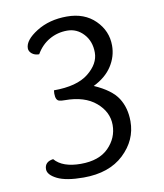

<svg xmlns="http://www.w3.org/2000/svg" viewBox="-78 -737 692 812"><g transform="rotate(-10 267.5 -331.5)"><path d="M325 -364Q398 -332 425 -290Q452 -248 452 -190Q452 -109 389 -49.5Q326 10 216 10Q141 10 103 -9Q65 -28 65 -52Q65 -84 102 -89Q136 -49 214.5 -49Q293 -49 334 -90.5Q375 -132 375 -188Q375 -244 327 -285Q279 -326 194 -326Q179 -326 172 -328Q155 -331 155 -361Q155 -369 156 -375Q255 -375 304.5 -414.5Q354 -454 354 -502.5Q354 -551 325 -582.5Q296 -614 254.5 -614Q213 -614 178 -594Q143 -574 121 -536Q102 -536 90 -546Q78 -556 78 -569Q78 -604 133 -638.5Q188 -673 263.5 -673Q339 -673 385 -627.5Q431 -582 431 -519Q431 -472 404.5 -431Q378 -390 325 -364Z"/></g></svg>

Font: Overlock
Style: Regular
Weight: 400
Designer: Dario Muhafara
Foundry: Dario Manuel Muhafara
Version: Version 1.001